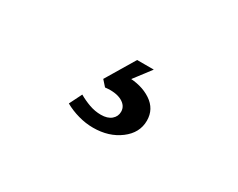

<svg xmlns="http://www.w3.org/2000/svg" viewBox="-45 -170 677 546"><g transform="rotate(30 293.0 102.5)"><path d="M274.4 217.8Q250 217.8 225.6 210.9Q201.2 204.1 180.7 192.4L201.2 151.4Q217.8 161.1 236.8 168Q255.9 174.8 275.4 174.8Q296.9 174.8 309.1 164.6Q321.3 154.3 321.3 138.7Q321.3 119.1 301.3 108.4Q281.2 97.7 247.1 101.6L230.5 83L287.1 -11.7H341.8L279.3 70.3L284.2 43Q333 43 365.2 64.5Q397.5 85.9 397.5 124Q397.5 164.1 361.8 190.9Q326.2 217.8 274.4 217.8Z"/></g></svg>

Font: Crimson Pro SemiBold
Style: Regular
Weight: 600
Designer: Jacques Le Bailly
Foundry: Baron von Fonthausen
Version: Version 1.003